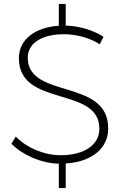

<svg xmlns="http://www.w3.org/2000/svg" viewBox="-20 -831 639 976"><path d="M121 -538C121 -611 193 -657 304 -657C364 -657 435 -640 487 -606L506 -644C456 -677 383 -699 314 -701V-811H279V-700C156 -692 76 -629 76 -535C76 -283 487 -395 485 -176C485 -94 408 -42 288 -42C206 -42 117 -78 60 -137L38 -100C97 -42 189 -1 279 1V125H314V0C445 -8 530 -76 530 -177C532 -435 121 -325 121 -538Z"/></svg>

Font: Montserrat ExtraLight
Style: Regular
Weight: 250
Designer: Julieta Ulanovsky
Foundry: Julieta Ulanovsky
Version: Version 4.000